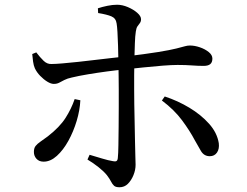

<svg xmlns="http://www.w3.org/2000/svg" viewBox="-20 -767 1040 810"><path d="M484 23Q468 23 461 16.5Q454 10 448.5 -1Q443 -12 431 -28Q418 -44 396 -61.5Q374 -79 349 -94L358 -114Q385 -106 411.5 -98Q438 -90 457 -87Q466 -85 471 -87.5Q476 -90 477 -100Q479 -119 479.5 -154Q480 -189 480.5 -232Q481 -275 481 -317Q481 -359 481 -391Q481 -413 480.5 -443.5Q480 -474 479.5 -508Q479 -542 478 -574.5Q477 -607 475.5 -632Q474 -657 472 -668Q469 -690 450 -698Q431 -706 394 -712L393 -732Q411 -738 433 -742.5Q455 -747 474 -747Q496 -747 519.5 -737Q543 -727 559 -713Q575 -699 575 -686Q575 -676 570 -669.5Q565 -663 560 -656Q555 -649 553 -634Q550 -615 549 -584.5Q548 -554 547 -519Q546 -484 546 -450.5Q546 -417 546 -390Q546 -365 546.5 -328.5Q547 -292 548 -251.5Q549 -211 549.5 -173.5Q550 -136 551 -109Q552 -82 552 -72Q552 -50 543 -28Q534 -6 519.5 8.5Q505 23 484 23ZM164 -85Q145 -85 134 -97Q123 -109 123 -126Q123 -142 130 -151Q137 -160 150 -169Q163 -178 182 -192Q232 -231 256.5 -269.5Q281 -308 295 -349L319 -344Q317 -302 303.5 -257Q290 -212 268.5 -173Q247 -134 220 -109.5Q193 -85 164 -85ZM207 -413Q195 -413 179.5 -422.5Q164 -432 149.5 -447Q135 -462 127 -479Q122 -490 119.5 -507.5Q117 -525 116 -539L133 -546Q149 -525 164 -510.5Q179 -496 197 -497Q213 -497 243 -499.5Q273 -502 310 -506Q347 -510 384 -514.5Q421 -519 453 -522.5Q485 -526 503 -528Q595 -539 647 -547.5Q699 -556 724.5 -562.5Q750 -569 760.5 -572Q771 -575 781 -575Q801 -575 823 -567.5Q845 -560 860.5 -547.5Q876 -535 876 -520Q876 -504 867 -496.5Q858 -489 839 -489Q815 -489 789.5 -491Q764 -493 729 -493Q705 -493 666 -490Q627 -487 584.5 -482.5Q542 -478 505 -474Q472 -471 431 -465.5Q390 -460 351 -453.5Q312 -447 283 -440Q264 -436 251.5 -429.5Q239 -423 229.5 -418Q220 -413 207 -413ZM865 -108Q841 -108 828 -129.5Q815 -151 802 -175Q781 -215 748 -259.5Q715 -304 663 -343L675 -360Q730 -342 779 -312.5Q828 -283 862 -245Q896 -207 903 -163Q906 -139 895.5 -123.5Q885 -108 865 -108Z"/></svg>

Font: Noto Serif JP ExtraLight Medium
Style: Regular
Weight: 500
Version: Version 2.003-H1;hotconv 1.1.1;makeotfexe 2.6.0